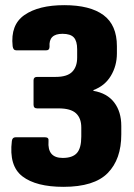

<svg xmlns="http://www.w3.org/2000/svg" viewBox="-20 -528 518 744"><path d="M226 196Q120 196 67 155.5Q14 115 26 18Q28 4 40 4H155Q170 4 168 19Q163 84 223 84Q261 84 278 65Q295 46 295 1V-34Q295 -70 274.5 -89Q254 -108 207 -108H124Q110 -108 110 -122V-217Q110 -230 124 -230H196Q240 -230 259.5 -249.5Q279 -269 279 -305V-337Q279 -369 266 -383Q253 -397 222 -397Q168 -397 172 -347Q172 -333 159 -333H43Q31 -333 29 -349Q20 -432 75 -470Q130 -508 229 -508Q329 -508 381 -469.5Q433 -431 433 -349V-321Q433 -273 409.5 -234Q386 -195 342 -179V-176Q395 -167 422.5 -131Q450 -95 450 -40V-7Q450 89 397.5 142.5Q345 196 226 196Z"/></svg>

Font: Sofia Sans Semi Condensed Black
Style: Regular
Weight: 900
Designer: Botio Nikoltchev, Ani Petrova
Foundry: lettersoup
Version: Version 4.100; ttfautohint (v1.8.4.7-5d5b)